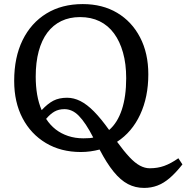

<svg xmlns="http://www.w3.org/2000/svg" viewBox="-20 -734 918 945"><path d="M689 190.9Q646 190.9 609.6 171.9Q573.2 152.8 539.1 110.8Q504.9 68.8 470.2 2Q448.2 7.8 425 11Q401.9 14.2 377.9 14.2Q279.8 14.2 205.8 -30Q131.8 -74.2 90.8 -152.6Q49.8 -231 49.8 -335.9Q49.8 -452.1 91.3 -536.6Q132.8 -621.1 208.5 -667.5Q284.2 -713.9 387.2 -713.9Q484.4 -713.9 556.6 -670.9Q628.9 -627.9 669.4 -550Q710 -472.2 710 -368.2Q710 -256.3 669.9 -170.2Q629.9 -84 556.2 -36.1Q590.3 10.7 617.2 39.3Q644 67.9 668.5 81.1Q692.9 94.2 716.8 94.2Q755.9 94.2 788.3 82.5Q820.8 70.8 857.9 44.9L877.9 75.2Q844.7 117.2 814.9 142.6Q785.2 168 754.6 179.4Q724.1 190.9 689 190.9ZM390.1 -53.2Q408.2 -53.2 420.2 -54.2Q432.1 -55.2 439 -57.1Q419.9 -94.2 402.3 -120.6Q384.8 -147 367.9 -164.1Q351.1 -181.2 333.5 -189Q315.9 -196.8 296.9 -196.8Q269 -196.8 248 -184.8Q227.1 -172.9 207 -148.9Q227.1 -118.2 253.9 -97.2Q280.8 -76.2 315.4 -64.7Q350.1 -53.2 390.1 -53.2ZM517.1 -94.2Q558.1 -129.4 579.6 -194.1Q601.1 -258.8 601.1 -349.1Q601.1 -419.9 585.4 -475.3Q569.8 -530.8 541 -569.8Q512.2 -608.9 470.2 -629.4Q428.2 -649.9 374 -649.9Q322.3 -649.9 281.7 -630.4Q241.2 -610.8 213.1 -573.5Q185.1 -536.1 170.4 -481.4Q155.8 -426.8 155.8 -356.9Q155.8 -310.1 162.8 -268.6Q169.9 -227.1 185.1 -191.9Q214.8 -224.1 242.9 -238.5Q271 -252.9 310.1 -252.9Q343.3 -252.9 375.7 -236.6Q408.2 -220.2 442.6 -185.3Q477.1 -150.4 517.1 -94.2Z"/></svg>

Font: Literata
Style: Regular
Weight: 400
Designer: Latin by Veronika Burian and Jose Scaglione. Greek by Irene Vlachou. Cyrillic by Vera Evstafieva.
Foundry: TypeTogether
Version: Version 3.002